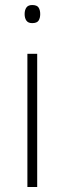

<svg xmlns="http://www.w3.org/2000/svg" viewBox="-20 -837 257 764"><path d="M108 -817Q127 -817 133.5 -807Q140 -797 140 -781Q140 -765 133.5 -755Q127 -745 108 -745Q92 -745 85 -755Q78 -765 78 -781Q78 -797 85 -807Q92 -817 108 -817ZM128 -623V-93H89V-623Z"/></svg>

Font: Noto Sans Telugu UI ExtraLight
Style: Regular
Weight: 200
Designer: Jelle Bosma - Monotype Design Team
Foundry: Monotype Imaging Inc.
Version: Version 2.005; ttfautohint (v1.8.4.7-5d5b)